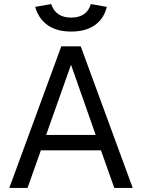

<svg xmlns="http://www.w3.org/2000/svg" viewBox="-20 -929 702 949"><path d="M636 0H545L479 -186H182L116 0H26L283 -700H379ZM453 -262 331 -609 208 -262ZM332 -773Q260 -773 215 -805Q170 -837 154 -895L233 -909Q255 -842 332 -842Q409 -842 429 -909L508 -895Q494 -837 449 -805Q404 -773 332 -773Z"/></svg>

Font: NT Somic
Style: Regular
Weight: 400
Designer: Ravid Balaliev — lead type designer, mastering
Michael Voronin — secret advisor, marketing
Ivan Kovalenko — best boy
Foundry: NT Type
Version: Version 0.7